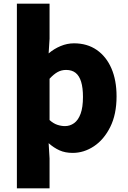

<svg xmlns="http://www.w3.org/2000/svg" viewBox="-20 -819 698 1046"><path d="M72 207V-799H250V-608L245 -528Q274 -553 310 -568Q346 -583 383 -583Q455 -583 507 -547Q559 -511 587 -446.5Q615 -382 615 -294Q615 -196 580.5 -127Q546 -58 491.5 -22Q437 14 376 14Q335 14 304 0Q273 -14 245 -39L250 44V207ZM334 -132Q361 -132 383.5 -148Q406 -164 419 -199Q432 -234 432 -291Q432 -341 422 -373.5Q412 -406 392 -422Q372 -438 340 -438Q315 -438 294 -426.5Q273 -415 250 -390V-165Q271 -146 292.5 -139Q314 -132 334 -132Z"/></svg>

Font: Noto Sans SC Black
Style: Regular
Weight: 900
Designer: Ryoko NISHIZUKA  (kana, bopomofo & ideographs); Paul D. Hunt (Latin, Greek & Cyrillic); Sandoll Communications , Soo-you
Foundry: Adobe
Version: Version 2.004-H2;hotconv 1.0.118;makeotfexe 2.5.65603